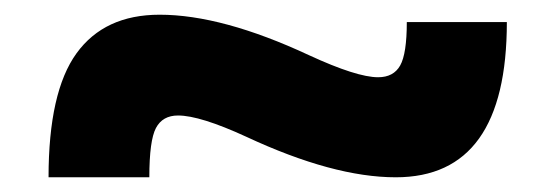

<svg xmlns="http://www.w3.org/2000/svg" viewBox="-20 -439 755 261"><path d="M315 -253Q252 -282 222 -282Q201 -282 192 -265Q183 -248 183 -198H46Q46 -314 84 -366.5Q122 -419 197 -419Q282 -419 400 -364Q465 -334 494 -334Q515 -334 524 -350Q533 -366 533 -409H669Q669 -198 518 -198Q433 -198 315 -253Z"/></svg>

Font: Mplus 1p ExtraBold
Style: Regular
Weight: 800
Version: Version 1.061